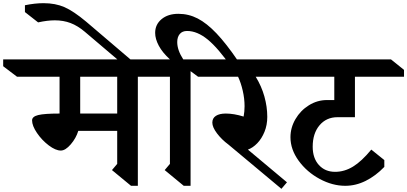

<svg xmlns="http://www.w3.org/2000/svg" viewBox="-137 -1160 2564 1209"><path d="M731 -677V10H688L568 -89L601 -128V-336H356Q342 -290 308.5 -251Q275 -212 246 -212Q213 -212 170 -244.5Q127 -277 96 -322.5Q65 -368 65 -402Q65 -426 103.5 -435.5Q142 -445 238 -445V-677H-30L-117 -743V-786H811L894 -720V-677ZM601 -677H368V-445H601Z M405 -1024 696 -776 662 -735 397 -960Q352 -998 307 -1015Q262 -1032 208 -1032Q161 -1032 103 -1019L20 -1084V-1127Q83 -1140 137 -1140Q212 -1140 269 -1115Q326 -1090 405 -1024Z M1362 -776 1321 -736Q1237 -857 1171 -911Q1105 -965 1041 -965Q1011 -965 995 -946Q979 -927 979 -895Q979 -844 1017 -786H1063V10H1020L900 -89L933 -128V-677H864L788 -743V-786H933Q886 -829 863 -872Q840 -915 840 -953Q840 -1006 880.5 -1039.5Q921 -1073 986 -1073Q1051 -1073 1108 -1043.5Q1165 -1014 1226 -950Q1287 -886 1362 -776Z M1473 -677Q1510 -617 1528 -552Q1546 -487 1546 -424Q1546 -373 1528.5 -330Q1511 -287 1483 -258Q1455 -229 1424 -218L1670 -12L1635 29L1301 -250Q1259 -281 1229.5 -320Q1200 -359 1200 -388Q1200 -416 1222.5 -430.5Q1245 -445 1285 -445Q1336 -445 1397 -426Q1403 -457 1403 -491Q1403 -539 1391.5 -589Q1380 -639 1362 -677H1110L1021 -743V-786H1605L1694 -720V-677Z M1832 -236Q1832 -164 1871 -121Q1910 -78 1973 -78Q2032 -78 2086 -111Q2140 -144 2201 -218L2283 -152V-109Q2228 -52 2165.5 -21Q2103 10 2037 10Q1956 10 1875.5 -33.5Q1795 -77 1743.5 -148Q1692 -219 1692 -296Q1692 -356 1723.5 -410Q1755 -464 1808 -497Q1861 -530 1922 -530H1968V-677H1603L1521 -743V-786H2325L2407 -720V-677H2098V-422H1988Q1918 -422 1875 -371Q1832 -320 1832 -236Z"/></svg>

Font: InknutAntiqua
Style: Medium
Weight: 500
Designer: Claus Eggers Srensen
Foundry: Claus Eggers Srensen
Version: Version 1.000; ttfautohint (v1.2) -l 7 -r 28 -G 50 -x 13 -D 